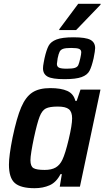

<svg xmlns="http://www.w3.org/2000/svg" viewBox="-20 -981 549 1009"><path d="M27 -116Q27 -163 46 -258Q68 -363 91.5 -417.5Q115 -472 150 -495Q185 -518 244 -518Q301 -518 334 -503Q367 -488 376 -451H383L403 -510H508L400 0H294L305 -66H298Q276 -23 241 -7.5Q206 8 162 8Q89 8 58 -19Q27 -46 27 -116ZM308 -142Q323 -173 341 -248.5Q359 -324 359 -359Q359 -393 342 -407Q325 -421 284 -421Q241 -421 221 -411Q201 -401 188 -367.5Q175 -334 158 -255Q150 -217 145 -186Q140 -155 140 -139Q140 -107 156 -97.5Q172 -88 215 -88Q251 -88 273 -101Q295 -114 308 -142ZM206 -622Q206 -634 209.5 -651.5Q213 -669 214 -675Q224 -719 235.5 -740.5Q247 -762 277 -773.5Q307 -785 366 -785Q431 -785 455.5 -771.5Q480 -758 480 -728Q480 -715 472 -675Q462 -631 450.5 -609Q439 -587 409 -576Q379 -565 319 -565Q254 -565 230 -578.5Q206 -592 206 -622ZM402 -675Q407 -697 407 -706Q407 -719 396 -724Q385 -729 354 -729Q325 -729 312 -724.5Q299 -720 293.5 -709.5Q288 -699 283 -675Q279 -649 279 -645Q279 -631 290 -625.5Q301 -620 331 -620Q361 -620 374 -624.5Q387 -629 391.5 -639Q396 -649 402 -675ZM291 -823 292 -828 391 -961H509L508 -956L380 -823Z"/></svg>

Font: Saira Semi Condensed Medium
Style: Italic
Weight: 500
Width: 4
Italic angle: -12°
Designer: Hector Gatti with collaboration of the Omnibus-Type team
Foundry: Omnibus-Type
Version: Version 1.001; ttfautohint (v1.8)